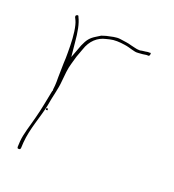

<svg xmlns="http://www.w3.org/2000/svg" viewBox="-98 -600 586 646"><g transform="rotate(20 195.0 -276.5)"><path d="M34 -37C34 -31 37 -31 38 -31C44 -31 45 -31 46 -37L47 -56C51 -108 71 -154 81 -202C86 -235 96 -266 98 -295C100 -317 102 -342 108 -361L116 -389L127 -419C138 -453 161 -473 189 -479L201 -482C217 -486 236 -485 255 -482C277 -479 292 -470 307 -472H308C316 -472 330 -474 335 -475H344C346 -476 348 -482 347 -485C347 -486 347 -487 344 -486H336C327 -484 317 -484 310 -482H307C301 -482 296 -483 292 -484L275 -488C268 -490 264 -491 257 -492L236 -495C219 -498 202 -492 186 -489L170 -484L154 -474C136 -463 128 -453 118 -430L100 -382L95 -433C92 -468 87 -497 76 -518V-519C74 -525 64 -519 66 -515V-513C68 -508 73 -501 76 -488C83 -460 84 -426 84 -392C84 -378 84 -366 83 -353C83 -334 82 -319 82 -304V-286C82 -277 81 -268 80 -260V-253H79C72 -219 66 -183 57 -150C49 -118 37 -84 35 -56ZM80 -258C80 -258 79 -258 79 -258C79 -258 80 -258 80 -258ZM80 -186H86V-192H80ZM81 -200C81 -200 81 -199 81 -199C81 -199 81 -200 81 -200ZM84 -351C84 -351 83 -351 83 -351C83 -351 84 -351 84 -351ZM186 -489C186 -489 185 -489 185 -489C185 -489 186 -489 186 -489Z"/></g></svg>

Font: Stray Cat
Style: HlCn
Weight: 100
Version: Version 1.0